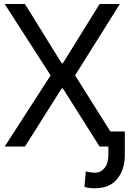

<svg xmlns="http://www.w3.org/2000/svg" viewBox="-20 -748 657 980"><path d="M107.4 -727.5 294.9 -424.8H300.8L488.3 -727.5H591.8L363.3 -363.3L591.8 0H488.3L300.8 -296.9H294.9L107.4 0H3.9L238.3 -363.3L3.9 -727.5ZM533.2 -77.1H617.2V43.9Q616.7 118.7 577.9 165.8Q539.1 212.9 464.8 212.9Q449.7 212.9 437.3 211.4Q424.8 210 411.1 206.1L418 126Q424.3 129.4 441.4 131.3Q458.5 133.3 464.8 133.8Q493.7 133.3 513.2 110.1Q532.7 86.9 533.2 43.9Z"/></svg>

Font: Inter Tight
Style: Regular
Weight: 400
Designer: Rasmus Andersson
Foundry: rsms
Version: Version 3.002